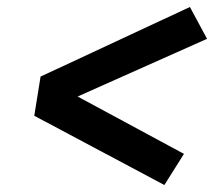

<svg xmlns="http://www.w3.org/2000/svg" viewBox="-20 -615 640 549"><path d="M450 -86 78 -284 96 -396 523 -595 572 -504 202 -339 506 -175Z"/></svg>

Font: Iosevka Curly Slab Extended
Style: Bold Italic
Weight: 700
Width: 7
Italic angle: -9°
Monospace: yes
Designer: Belleve Invis
Foundry: Belleve Invis
Version: Version 11.0.0; ttfautohint (v1.8.3)